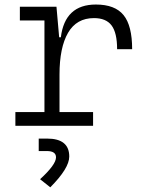

<svg xmlns="http://www.w3.org/2000/svg" viewBox="-20 -547 626 835"><path d="M238.8 -222.7V-59.6H384.8V0H46.9V-59.6H173.3V-458H66.4V-517.6H225.6L237.3 -384.8H244.6Q262.2 -527.3 397 -527.3Q480 -527.3 517.3 -481.4Q554.7 -435.5 554.7 -333H489.3Q489.3 -404.3 465.3 -436.3Q441.4 -468.3 388.7 -468.3Q313 -468.3 275.9 -404.3Q238.8 -340.3 238.8 -222.7ZM198.7 267.6 154.3 232.4Q223.6 168.9 223.6 137.2Q223.6 109.9 183.6 109.9H148.4V55.7H185.1Q281.2 55.7 281.2 133.8Q281.2 184.6 198.7 267.6Z"/></svg>

Font: Cascadia Code NF Light
Style: Regular
Weight: 300
Monospace: yes
Designer: Aaron Bell
Foundry: Saja Typeworks
Version: Version 2404.023; ttfautohint (v1.8.4)